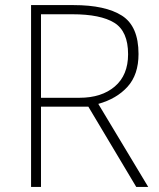

<svg xmlns="http://www.w3.org/2000/svg" viewBox="-20 -734 626 754"><path d="M269 -714Q394 -714 459 -672.5Q524 -631 524 -522Q524 -441 481 -393.5Q438 -346 366 -326L562 0H515L327 -315H141V0H102V-714ZM264 -678H141V-350H292Q379 -350 431 -394.5Q483 -439 483 -521Q483 -611 429 -644.5Q375 -678 264 -678Z"/></svg>

Font: Noto Sans Bengali UI ExtraLight
Style: Regular
Weight: 200
Designer: Jelle Bosma - Monotype Design Team
Foundry: Monotype Imaging Inc.
Version: Version 2.003; ttfautohint (v1.8.4.7-5d5b)